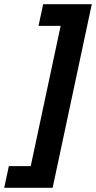

<svg xmlns="http://www.w3.org/2000/svg" viewBox="-87 -734 456 912"><path d="M-67 158H163L349 -714H118L96 -611H201L59 55H-45Z"/></svg>

Font: Noto Sans
Style: Bold Italic
Weight: 700
Italic angle: -12°
Designer: Monotype Design Team
Foundry: Monotype Imaging Inc.
Version: Version 2.013